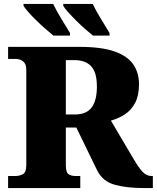

<svg xmlns="http://www.w3.org/2000/svg" viewBox="-20 -951 793 971"><path d="M21 0V-61H59Q78 -61 95.5 -70Q113 -79 113 -116V-597Q113 -622 103.5 -633.5Q94 -645 81.5 -649Q69 -653 59 -653H21V-714H382Q494 -714 560 -690.5Q626 -667 654.5 -624.5Q683 -582 683 -525Q683 -468 663.5 -431Q644 -394 612 -373Q580 -352 541 -341L655 -148Q682 -102 701.5 -81.5Q721 -61 746 -61H753V0H706Q619 0 559 -17Q499 -34 471 -90L366 -306H313V-116Q313 -79 326.5 -70Q340 -61 362 -61H386V0ZM358 -372Q417 -372 443.5 -407.5Q470 -443 470 -513Q470 -585 441 -616Q412 -647 356 -647H313V-372ZM450 -771Q433 -785 410.5 -804.5Q388 -824 366 -846Q344 -868 326 -888Q308 -908 300 -921V-931H449Q465 -897 489 -858Q513 -819 534 -784V-771ZM250 -771Q233 -785 210.5 -804.5Q188 -824 165.5 -846Q143 -868 125 -888Q107 -908 99 -921V-931H249Q265 -897 289 -858Q313 -819 334 -784V-771Z"/></svg>

Font: Noto Serif Black
Style: Regular
Weight: 900
Designer: Monotype Design Team
Foundry: Monotype Imaging Inc.
Version: Version 2.014; ttfautohint (v1.8.4.7-5d5b)